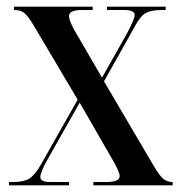

<svg xmlns="http://www.w3.org/2000/svg" viewBox="-20 -556 543 576"><path d="M7 0H187V-10H130Q101 -10 101 -25Q101 -40 124 -80L219 -248L313 -85Q339 -41 339 -28Q339 -10 299 -10H260V0H498V-10H497Q482 -10 470.5 -19Q459 -28 442 -57L292 -312L384 -476Q401 -508 417.5 -517Q434 -526 465 -526H477V-536H301V-526H352Q384 -526 384 -511Q384 -499 360 -454L286 -323L211 -452Q187 -492 187 -508Q187 -526 226 -526H258V-536H22V-526H24Q42 -526 53.5 -516.5Q65 -507 82 -478L213 -257L102 -61Q84 -30 67.5 -20Q51 -10 20 -10H7Z"/></svg>

Font: Noto Serif Display Condensed Semi
Style: Regular
Weight: 600
Width: 3
Designer: Monotype Design Team
Foundry: Monotype Imaging Inc.
Version: Version 1.900